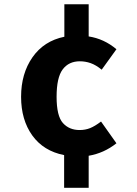

<svg xmlns="http://www.w3.org/2000/svg" viewBox="-20 -730 655 915"><path d="M402.6 -709.7V-556.4Q475.9 -545.1 534.9 -495.4L464.6 -397.9Q436.9 -420.5 411.8 -429.2Q386.7 -437.9 360.5 -437.9Q307.7 -437.9 278.7 -399.2Q249.7 -360.5 249.7 -268.7Q249.7 -177.4 279.7 -143.8Q309.7 -110.3 359.5 -110.3Q386.7 -110.3 409.5 -119.5Q432.3 -128.7 461.5 -150.8L534.9 -47.2Q475.4 0 402.6 12.3V165.1H285.6V9.2Q187.2 -10.3 133.8 -84.6Q80.5 -159 80.5 -268.7Q80.5 -379.5 134.9 -457.2Q189.2 -534.9 286.7 -554.9V-709.7Z"/></svg>

Font: FiraCode Nerd Font
Style: Bold
Weight: 700
Designer: Carrois Corporate, Edenspiekermann AG, Nikita Prokopov
Foundry: Carrois Corporate, Edenspiekermann AG, Nikita Prokopov
Version: Version 6.002;Nerd Fonts 2.1.0